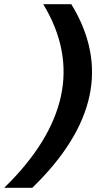

<svg xmlns="http://www.w3.org/2000/svg" viewBox="-29 -690 456 910"><path d="M-9 200H124C274 55 364 -91 395 -235C426 -379 398 -525 309 -670H176C264 -525 291 -379 260 -235C229 -91 140 55 -9 200Z"/></svg>

Font: LT Wave Text Bold Italic
Style: Regular
Weight: 700
Designer: Daniel Lyons
Version: Version 2.5 (Glyphs App)